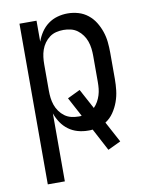

<svg xmlns="http://www.w3.org/2000/svg" viewBox="-84 -589 668 865"><g transform="rotate(-10 250.0 -156.5)"><path d="M64 215V-520H142V-424Q150 -447 163.5 -467Q177 -487 196 -501Q215 -515 238 -521.5Q261 -528 285 -528Q310 -528 334 -521Q358 -514 377.5 -498.5Q397 -483 410 -462Q423 -441 431 -417.5Q439 -394 441.5 -369.5Q444 -345 444 -320V-200Q444 -174 441 -148Q438 -122 429 -97Q420 -72 405 -50Q390 -28 368 -14L419 81L360 109L306 7Q300 8 295 8Q290 8 285 8Q261 8 238 1.5Q215 -5 196 -19Q177 -33 163.5 -53Q150 -73 142 -96V215ZM254 -62Q258 -62 261.5 -62Q265 -62 268 -63L221 -151L279 -179L328 -88Q339 -99 346.5 -112.5Q354 -126 358.5 -140.5Q363 -155 364.5 -170Q366 -185 366 -200V-320Q366 -337 364 -353.5Q362 -370 356.5 -386Q351 -402 341 -416Q331 -430 317.5 -440Q304 -450 287.5 -454Q271 -458 254 -458Q237 -458 220.5 -454Q204 -450 190.5 -440Q177 -430 167 -416Q157 -402 151.5 -386Q146 -370 144 -353.5Q142 -337 142 -320V-200Q142 -183 144 -166.5Q146 -150 151.5 -134Q157 -118 167 -104Q177 -90 190.5 -80Q204 -70 220.5 -66Q237 -62 254 -62Z"/></g></svg>

Font: Iosevka srxl
Style: Regular
Weight: 400
Monospace: yes
Designer: Belleve Invis
Foundry: Belleve Invis
Version: Version 33.0.1; ttfautohint (v1.8.3)